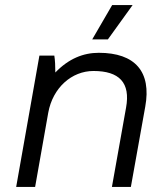

<svg xmlns="http://www.w3.org/2000/svg" viewBox="-20 -740 665 760"><path d="M44 0H119L171 -294C189 -393 264 -459 350 -459C452 -459 497 -413 479 -314L423 0H498L555 -318C580 -456 515 -531 371 -531C310 -531 252 -508 199 -453C199 -477 198 -502 195 -520H136ZM407 -584 505 -720H424L345 -584Z"/></svg>

Font: Fixel Display
Style: Italic
Weight: 400
Italic angle: -10°
Designer: AlfaBravo + MacPaw
Foundry: Kyrylo Tkachov, Marchela Mozhyna, Serhii Makarenko, Maria Weinstein, Zakhar Kryvoshyya
Version: Version 1.210;Glyphs 3.2 (3217)